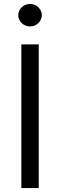

<svg xmlns="http://www.w3.org/2000/svg" viewBox="-20 -952 304 972"><path d="M176.1 0H88.1V-727.3H176.1ZM132.1 -818.2Q120 -818.2 109 -822.6Q98 -827.1 90 -834.9Q82 -842.7 77.2 -853Q72.4 -863.3 72.4 -875Q72.4 -886.7 77.2 -897Q82 -907.3 90 -915.1Q98 -922.9 109 -927.4Q120 -931.8 132.1 -931.8Q144.5 -931.8 155.4 -927.4Q166.2 -922.9 174.2 -915.1Q182.2 -907.3 187 -897Q191.8 -886.7 191.8 -875Q191.8 -863.3 187 -853Q182.2 -842.7 174.2 -834.9Q166.2 -827.1 155.4 -822.6Q144.5 -818.2 132.1 -818.2Z"/></svg>

Font: Fast_Sans
Style: Regular
Weight: 400
Designer: Rasmus Andersson
Foundry: rsms
Version: Version 3.018;git-588b23468